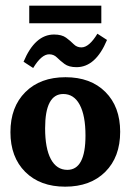

<svg xmlns="http://www.w3.org/2000/svg" viewBox="-20 -664 471 692"><path d="M214.9 8.8Q124.5 8.8 71 -44.4Q17.6 -97.7 17.6 -187.7Q17.6 -278.3 71.3 -332Q125 -385.7 216.1 -385.7Q306.7 -385.7 359.9 -332.5Q413.1 -279.3 413.1 -189Q413.1 -98.2 359.5 -44.7Q305.8 8.8 214.9 8.8ZM222.7 -51.8Q288.1 -51.8 288.1 -175.3Q288.1 -247.7 267.3 -286.4Q246.6 -325.2 208 -325.2Q142.6 -325.2 142.6 -201.7Q142.6 -129.3 163.3 -90.5Q184.1 -51.8 222.7 -51.8ZM99.6 -418.9 64.9 -441.4Q106 -539.6 174.8 -539.6Q202.6 -539.6 218.3 -528.1Q233.9 -516.6 245.4 -504.9Q256.8 -493.2 273.4 -493.2Q301.3 -493.2 331.1 -542.5L365.7 -520Q324.7 -421.9 255.9 -421.9Q228 -421.9 212.4 -433.6Q196.8 -445.3 185.3 -456.8Q173.8 -468.3 157.2 -468.3Q129.4 -468.3 99.6 -418.9ZM85.4 -643.6H345.2V-580.1H85.4Z"/></svg>

Font: Markazi Text
Style: Regular
Weight: 400
Designer: Borna Izadpanah (Arabic designer), Fiona Ross (Arabic design director) and Florian Runge (Latin designer)
Foundry: Borna Izadpanah and Florian Runge
Version: Version 1.000